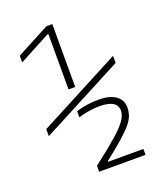

<svg xmlns="http://www.w3.org/2000/svg" viewBox="-137 -824 774 918"><g transform="rotate(-20 250.0 -365.0)"><path d="M205 -415V-697H201L41 -612V-646L209 -735H239V-415ZM208 -25Q287 -86 330 -124Q373 -162 389.5 -187.5Q406 -213 406 -235Q406 -262 383 -275.5Q360 -289 315 -289Q290 -289 262 -284.5Q234 -280 208 -272V-303Q232 -311 263 -315.5Q294 -320 321 -320Q378 -320 409 -298.5Q440 -277 440 -238Q440 -218 433.5 -198.5Q427 -179 409 -157Q391 -135 356 -104Q321 -73 265 -29V-25H444V5H208ZM40 -237V-273L460 -493V-457Z"/></g></svg>

Font: M PLUS Code Latin ExtraLight
Style: Regular
Weight: 250
Designer: Coji Morishita
Foundry: UNDERFOREST DESIGN
Version: Version 1.002; ttfautohint (v1.8.3)